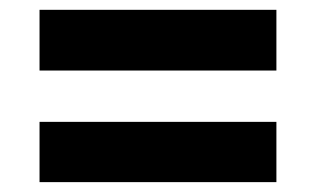

<svg xmlns="http://www.w3.org/2000/svg" viewBox="-20 -515 640 389"><path d="M60.1 -372.1V-495.1H540V-372.1ZM60.1 -146V-268.1H540V-146Z"/></svg>

Font: TASA Orbiter Text
Style: Bold
Weight: 700
Designer: Weizhong Zhang
Version: Version 1.000;Glyphs 3.1.2 (3151)